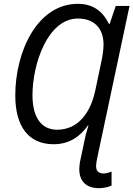

<svg xmlns="http://www.w3.org/2000/svg" viewBox="-20 -745 698 1005"><path d="M498 240C518 240 547 235 564 226V153C550 159 536 163 521 163C499 163 483 152 483 125C483 114 485 101 488 86L658 -714H586L554 -620H550C520 -683 469 -725 388 -725C176 -725 60 -477 60 -245C60 -85 128 10 261 10C346 10 402 -34 440 -88H443C436 -64 428 -39 423 -13L402 87C397 107 395 126 395 140C395 209 437 240 498 240ZM279 -66C198 -66 150 -128 150 -247C150 -409 229 -648 388 -648C470 -648 522 -600 522 -511C522 -487 517 -450 509 -415L478 -268C454 -158 391 -66 279 -66Z"/></svg>

Font: Noto Sans SemiCondensed
Style: Italic
Weight: 400
Width: 4
Italic angle: -12°
Designer: Monotype Design Team
Foundry: Monotype Imaging Inc.
Version: Version 2.013